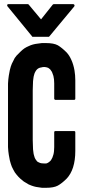

<svg xmlns="http://www.w3.org/2000/svg" viewBox="-20 -897 480 925"><path d="M133.8 -722.7Q93.8 -770.5 15.6 -867.2Q14.6 -869.1 14.6 -870.1Q14.6 -872.1 14.6 -874Q15.6 -875 16.6 -876Q17.6 -877 19.5 -877Q50.8 -877 114.3 -877Q116.2 -877 117.2 -876Q118.2 -875 118.2 -875Q137.7 -850.6 177.7 -803.7Q196.3 -827.1 234.4 -875Q235.4 -875 236.3 -876Q237.3 -877 238.3 -877Q270.5 -877 333 -877Q335 -877 335.9 -876Q337.9 -875 338.9 -873Q338.9 -872.1 338.9 -870.1Q338.9 -870.1 338.9 -869.1Q337.9 -868.2 337.9 -866.2Q297.9 -818.4 217.8 -721.7Q216.8 -720.7 215.8 -719.7Q214.8 -719.7 213.9 -719.7Q188.5 -719.7 137.7 -719.7Q135.7 -719.7 134.8 -720.7Q133.8 -720.7 133.8 -722.7ZM241.2 -420.9Q241.2 -445.3 241.2 -495.1Q241.2 -505.9 240.2 -514.6Q239.3 -523.4 237.3 -531.2Q235.4 -538.1 232.4 -544.9Q230.5 -551.8 226.6 -555.7Q223.6 -561.5 219.7 -564.5Q215.8 -567.4 211.9 -570.3Q207 -572.3 202.1 -573.2Q198.2 -574.2 193.4 -574.2Q185.5 -574.2 179.7 -572.3Q172.9 -571.3 168 -569.3Q162.1 -566.4 158.2 -562.5Q153.3 -557.6 150.4 -551.8Q146.5 -545.9 144.5 -537.1Q141.6 -528.3 140.6 -517.6Q138.7 -506.8 138.7 -492.2Q137.7 -478.5 137.7 -461.9Q137.7 -381.8 137.7 -222.7Q137.7 -206.1 138.7 -191.4Q138.7 -176.8 140.6 -166Q141.6 -154.3 144.5 -146.5Q146.5 -137.7 150.4 -130.9Q154.3 -125 158.2 -120.1Q162.1 -116.2 168 -114.3Q172.9 -111.3 179.7 -110.4Q185.5 -109.4 193.4 -109.4Q198.2 -109.4 202.1 -109.4Q207 -110.4 211.9 -113.3Q214.8 -115.2 219.7 -119.1Q223.6 -122.1 226.6 -127Q229.5 -131.8 232.4 -137.7Q235.4 -144.5 237.3 -152.3Q239.3 -159.2 240.2 -168.9Q241.2 -178.7 241.2 -188.5Q241.2 -212.9 241.2 -260.7Q241.2 -262.7 243.2 -264.6Q244.1 -265.6 246.1 -265.6Q276.4 -265.6 337.9 -265.6Q339.8 -265.6 340.8 -264.6Q342.8 -262.7 342.8 -260.7Q342.8 -230.5 342.8 -169.9Q342.8 -125 332 -90.8Q321.3 -57.6 300.8 -36.1Q278.3 -13.7 258.8 -2.9Q239.3 7.8 201.2 7.8Q192.4 7.8 182.6 7.8Q172.9 6.8 163.1 4.9Q153.3 3.9 143.6 1Q132.8 -2 122.1 -6.8Q116.2 -8.8 111.3 -12.7Q105.5 -16.6 99.6 -19.5Q93.8 -22.5 88.9 -27.3Q84 -31.2 78.1 -36.1Q69.3 -43.9 60.5 -54.7Q50.8 -65.4 43.9 -80.1Q36.1 -93.8 32.2 -107.4Q27.3 -120.1 22.5 -150.4Q19.5 -168 18.6 -188.5Q18.6 -209 18.6 -231.4Q18.6 -233.4 18.6 -235.4Q18.6 -235.4 18.6 -235.4Q18.6 -236.3 18.6 -236.3Q18.6 -305.7 18.6 -445.3Q18.6 -445.3 18.6 -445.3Q18.6 -446.3 18.6 -446.3Q18.6 -447.3 18.6 -451.2Q18.6 -474.6 18.6 -494.1Q19.5 -514.6 22.5 -533.2Q27.3 -563.5 32.2 -577.1Q36.1 -589.8 43.9 -603.5Q49.8 -618.2 59.6 -628.9Q69.3 -639.6 78.1 -647.5Q87.9 -657.2 97.7 -664.1Q108.4 -670.9 118.2 -674.8Q127.9 -679.7 138.7 -682.6Q149.4 -685.5 159.2 -686.5Q169.9 -688.5 181.6 -689.5Q193.4 -689.5 201.2 -689.5Q239.3 -689.5 258.8 -678.7Q278.3 -667 300.8 -644.5Q314.5 -629.9 324.2 -607.4Q334 -585.9 338.9 -557.6Q340.8 -545.9 341.8 -534.2Q342.8 -521.5 342.8 -509.8Q342.8 -480.5 342.8 -420.9Q342.8 -418.9 340.8 -417Q339.8 -416 337.9 -416Q307.6 -416 246.1 -416Q244.1 -416 243.2 -418Q241.2 -418.9 241.2 -420.9Z"/></svg>

Font: Typeface
Style: Regular
Weight: 400
Version: Version 1.0